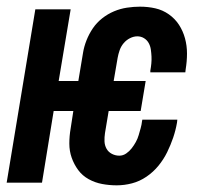

<svg xmlns="http://www.w3.org/2000/svg" viewBox="-21 -548 641 576"><path d="M329 8Q307 8 285.5 4Q264 0 245 -10.5Q226 -21 213.5 -38Q201 -55 194 -75Q187 -95 187 -117.5Q187 -140 191 -163L199 -215H140L105 0H-1L85 -520H191L155 -305H214L228 -389Q231 -408 238.5 -427Q246 -446 257.5 -463Q269 -480 285.5 -493Q302 -506 321 -514Q340 -522 360 -525Q380 -528 399 -528Q423 -528 445 -523Q467 -518 485.5 -505Q504 -492 516 -473.5Q528 -455 534 -433Q540 -411 540 -387.5Q540 -364 536 -340L535 -331H430V-336Q432 -347 433 -357.5Q434 -368 433.5 -378.5Q433 -389 431.5 -399.5Q430 -410 425 -419Q420 -428 411 -433.5Q402 -439 391 -439Q380 -439 369 -433.5Q358 -428 350 -418.5Q342 -409 338 -397.5Q334 -386 332 -375L320 -305H416L401 -215H305L294 -149Q292 -136 292.5 -124Q293 -112 298.5 -102Q304 -92 314.5 -86.5Q325 -81 337 -81Q348 -81 357.5 -87.5Q367 -94 374 -103Q381 -112 386.5 -122Q392 -132 395 -142.5Q398 -153 401 -163.5Q404 -174 405 -184L406 -189H511L510 -180Q506 -157 498.5 -135Q491 -113 480.5 -91.5Q470 -70 454.5 -51Q439 -32 418.5 -18Q398 -4 375 2Q352 8 329 8Z"/></svg>

Font: Iosevka Extended Oblique
Style: Bold
Weight: 700
Width: 7
Italic angle: -9°
Monospace: yes
Designer: Belleve Invis
Foundry: Belleve Invis
Version: Version 32.5.0; ttfautohint (v1.8.4)